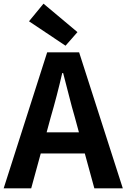

<svg xmlns="http://www.w3.org/2000/svg" viewBox="-24 -1026 689 1046"><path d="M252 -386 230 -305H406L384 -386Q367 -444 351.5 -506Q336 -568 320 -628H315Q301 -567 285 -505.5Q269 -444 252 -386ZM-4 0 233 -741H407L645 0H490L438 -190H198L146 0ZM333 -777 134 -910 213 -1006 398 -851Z"/></svg>

Font: Chiron Sans HK TT
Style: Bold
Weight: 700
Designer: Ryoko NISHIZUKA 西塚涼子 (kana, bopomofo & ideographs); Paul D. Hunt (Latin, Greek & Cyrillic); Sandoll Communications 산돌커뮤니
Foundry: Adobe
Version: Version 2.022;hotconv 1.0.109;makeotfexe 2.5.65596